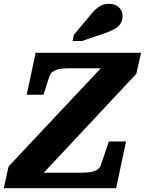

<svg xmlns="http://www.w3.org/2000/svg" viewBox="-57 -987 760 1007"><path d="M99 -81H348Q378 -81 399.5 -82.5Q421 -84 436 -89Q451 -94 460 -102.5Q469 -111 473 -124L514 -245H604L552 0H-37L-12 -114L512 -672L532 -629H316Q291 -629 272 -627.5Q253 -626 239 -621Q225 -616 216 -608Q207 -600 202 -586L171 -490H83L130 -710H683L658 -600L120 -25ZM413 -903Q429 -924 444.5 -938Q460 -952 476.5 -959.5Q493 -967 514 -967Q548 -967 567 -948.5Q586 -930 586 -903Q586 -879 574 -861.5Q562 -844 538.5 -832Q515 -820 479 -808L373 -772H324L330 -804Z"/></svg>

Font: Roboto Serif
Style: Bold Italic
Weight: 700
Italic angle: -10°
Designer: Greg Gazdowicz
Foundry: Commercial Type
Version: Version 1.008